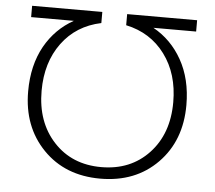

<svg xmlns="http://www.w3.org/2000/svg" viewBox="-52 -788 958 857"><g transform="rotate(5 426.5 -360.0)"><path d="M73.2 -349.6Q73.2 -466.8 121.1 -552.7Q168 -635.7 249 -680.7H57.6V-731.4H372.1V-681.6Q260.7 -658.2 196.8 -571.3Q132.8 -484.4 132.8 -357.4Q132.8 -216.8 214.4 -128.9Q295.9 -41 427.2 -41Q558.6 -41 640.6 -128.4Q722.7 -215.8 722.7 -357.4Q722.7 -484.4 658.2 -571.3Q593.8 -658.2 483.4 -681.6V-731.4H796.9V-680.7H605.5Q686.5 -635.7 733.4 -552.7Q782.2 -466.8 782.2 -349.6Q782.2 -190.4 683.6 -89.8Q585 10.7 427.2 10.7Q269.5 10.7 171.4 -90.3Q73.2 -191.4 73.2 -349.6Z"/></g></svg>

Font: Gen Shin Gothic Light
Style: Regular
Weight: 200
Designer: [Source Han Sans]
Ryoko NISHIZUKA  (kana & ideographs); Paul D. Hunt (Latin, Greek & Cyrillic); Wenlong ZHANG  (bopomofo
Version: Version 1.002.20150607